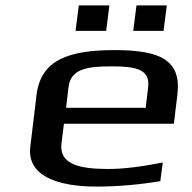

<svg xmlns="http://www.w3.org/2000/svg" viewBox="-20 -679 709 709"><path d="M404 -494C233 -494 131 -458 115 -329L92 -138C78 -28 195 10 337 10C414 10 493 3 572 -10L581 -79C501 -63 434 -55 380 -55C274 -55 198 -72 207 -149L216 -222H622L635 -329C651 -458 570 -494 404 -494ZM393 -434C482 -434 535 -423 527 -357L518 -281H224L233 -357C241 -425 302 -434 393 -434ZM372 -565 384 -659H271L259 -565ZM584 -565 596 -659H484L472 -565Z"/></svg>

Font: Gamestation Extended
Style: Italic
Weight: 400
Width: 7
Designer: Jonas Hecksher
Foundry: Jonas Hecksher, Playtypeª, e-types AS
Version: Version 1.003